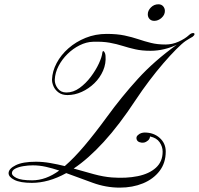

<svg xmlns="http://www.w3.org/2000/svg" viewBox="-20 -840 915 883"><path d="M530.8 22.9Q467.3 22.9 406 0.5Q344.7 -22 284.7 -43.9Q243.2 -21 203.6 -10Q164.1 1 126.5 1Q73.2 1 46.1 -12.7Q19 -26.4 19.5 -44.4Q20.5 -64.5 52.5 -80.3Q84.5 -96.2 145 -96.2Q177.2 -96.2 210.9 -90.3Q244.6 -84.5 277.8 -76.2Q319.8 -112.3 367.4 -168.5Q415 -224.6 471.7 -302.2Q539.6 -395.5 614.3 -477.5Q689 -559.6 793 -634.3Q767.1 -621.6 735.6 -614Q704.1 -606.4 672.4 -606.4Q632.3 -606.4 602.1 -613.3Q571.8 -620.1 544.2 -628.9Q516.6 -637.7 484.1 -643.6Q451.7 -649.4 407.2 -647.9Q377 -647 346.4 -631.8Q315.9 -616.7 290.5 -591.8Q265.1 -566.9 249.3 -536.4Q233.4 -505.9 231.9 -473.6Q231.4 -452.1 245.6 -433.3Q259.8 -414.6 285.2 -414.6Q316.9 -414.6 345.7 -435.3Q374.5 -456.1 397.5 -486.6Q420.4 -517.1 434.6 -547.6Q448.7 -578.1 450.7 -597.7Q451.2 -605 456.1 -605Q457.5 -605 461.2 -598.6Q464.8 -592.3 465.3 -583.5Q468.3 -547.9 454.1 -515.1Q439.9 -482.4 414.1 -457.3Q388.2 -432.1 356 -417.5Q323.7 -402.8 290.5 -402.8Q265.6 -402.8 249.5 -414.6Q233.4 -426.3 226.1 -443.1Q218.8 -460 219.2 -474.6Q220.7 -512.7 240.5 -550Q260.3 -587.4 294.7 -617.7Q329.1 -647.9 374 -666Q418.9 -684.1 470.7 -684.1Q518.1 -684.1 552.7 -676.8Q587.4 -669.4 616.2 -659.7Q645 -649.9 674.6 -642.6Q704.1 -635.3 741.2 -635.3Q772 -635.3 801.3 -648.4Q830.6 -661.6 848.6 -678.2Q855.5 -684.6 860.1 -686.3Q864.7 -688 868.2 -688Q874.5 -688 874.5 -683.1Q874.5 -677.7 865.7 -670.9Q855.5 -665.5 850.1 -661.9Q844.7 -658.2 834 -651.9Q816.4 -639.6 789.6 -612.5Q762.7 -585.4 730.7 -548.3Q698.7 -511.2 666.3 -468.3Q633.8 -425.3 605 -381.8Q528.3 -265.1 457 -187.3Q385.7 -109.4 318.8 -64.9Q366.2 -51.3 410.9 -39.1Q455.6 -26.9 494.6 -23.9Q560.5 -19 613.3 -29.8Q666 -40.5 697 -68.6Q728 -96.7 728 -142.6Q728 -165.5 714.1 -185.8Q700.2 -206.1 669.9 -212.4Q669.4 -201.7 660.9 -194.1Q652.3 -186.5 641.6 -184.1Q630.9 -182.6 621.1 -186.3Q611.3 -189.9 608.4 -199.2Q605 -210.4 613.8 -218.3Q622.6 -226.1 629.9 -228Q638.2 -230.5 645 -230.5Q687 -230.5 714.6 -205.6Q742.2 -180.7 742.2 -143.1Q742.2 -90.8 713.9 -53.7Q685.5 -16.6 637.7 3.2Q589.8 22.9 530.8 22.9ZM127.9 -10.7Q190.9 -10.7 252.4 -55.7Q221.7 -65.9 191.4 -72.8Q161.1 -79.6 130.9 -79.6Q109.4 -79.6 87.4 -75.9Q65.4 -72.3 50.3 -64.5Q35.2 -56.6 34.7 -43.9Q34.2 -32.7 55.4 -21.7Q76.7 -10.7 127.9 -10.7ZM689.5 -744.1Q675.8 -744.1 667.7 -752.7Q659.7 -761.2 659.7 -774.4Q659.7 -791.5 674.1 -805.9Q688.5 -820.3 708.5 -820.3Q722.2 -820.3 730.2 -811.3Q738.3 -802.2 738.3 -789.6Q738.3 -771.5 722.9 -757.8Q707.5 -744.1 689.5 -744.1Z"/></svg>

Font: Pinyon Script
Style: Regular
Weight: 400
Designer: Nicole Fally, Eben Sorkin
Foundry: Sorkin Type Co.
Version: Version 1.008; ttfautohint (v1.8.4.7-5d5b)